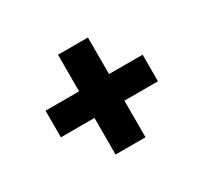

<svg xmlns="http://www.w3.org/2000/svg" viewBox="-82 -630 583 550"><g transform="rotate(-30 209.5 -355.0)"><path d="M370 -399V-311H259V-190H160V-311H49V-399H160V-520H259V-399Z"/></g></svg>

Font: IngvarSans
Style: Regular
Weight: 600
Version: Version 3.000